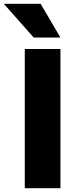

<svg xmlns="http://www.w3.org/2000/svg" viewBox="-39 -987 428 1007"><path d="M138 -790 -19 -967H174L278 -790ZM91 0V-730H278V0Z"/></svg>

Font: Mplus 1p ExtraBold
Style: Regular
Weight: 800
Version: Version 1.061